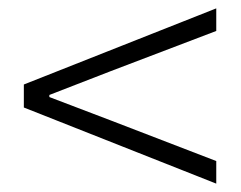

<svg xmlns="http://www.w3.org/2000/svg" viewBox="-20 -597 575 459"><path d="M497 -158V-212L245 -309L98 -365V-370L245 -427L497 -523V-577L37 -395V-340Z"/></svg>

Font: Noto Sans CJK Light
Style: Regular
Weight: 300
Designer: Ryoko NISHIZUKA (kana & ideographs); Paul D. Hunt (Latin, Greek & Cyrillic); Wenlong ZHANG (bopomofo); Sandoll Communica
Foundry: Adobe Systems Incorporated
Version: Version 1.000;PS 1;hotconv 1.0.78;makeotf.lib2.5.61930